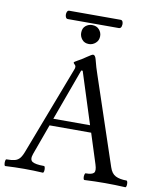

<svg xmlns="http://www.w3.org/2000/svg" viewBox="-96 -966 876 1045"><g transform="rotate(10 341.5 -443.5)"><path d="M5 3Q1 3 -0.5 -6Q-2 -15 -0.5 -24.5Q1 -34 5 -34Q34 -34 51 -38.5Q68 -43 79 -56.5Q90 -70 100 -98L284 -580Q286 -584 286.5 -587.5Q287 -591 287 -595Q287 -602 280.5 -607.5Q274 -613 274 -617Q274 -620 294 -631Q304 -636 315 -643Q326 -650 339 -659Q352 -668 360 -672.5Q368 -677 371 -677Q382 -677 388 -656Q394 -632 400 -612Q406 -592 412 -575L574 -91Q585 -57 608 -45.5Q631 -34 668 -34Q673 -34 674.5 -24.5Q676 -15 674.5 -6Q673 3 668 3Q611 0 556 0Q499 0 443 3Q438 3 436.5 -6Q435 -15 437 -24.5Q439 -34 443 -34Q478 -34 488 -45.5Q498 -57 487 -91L434 -257H204L143 -89Q131 -56 147.5 -45Q164 -34 212 -34Q217 -34 218.5 -24.5Q220 -15 218.5 -6Q217 3 212 3Q161 0 109 0Q58 0 5 3ZM218 -296H421L330 -581H322ZM338 -730Q313 -730 299.5 -746.5Q286 -763 286 -783Q286 -809 302 -822Q318 -835 338 -835Q363 -835 377 -819Q391 -803 391 -783Q391 -759 374.5 -744.5Q358 -730 338 -730ZM201 -844Q192 -844 188.5 -855.5Q185 -867 188.5 -878.5Q192 -890 201 -890H485Q495 -890 498 -878.5Q501 -867 497.5 -855.5Q494 -844 483 -844Z"/></g></svg>

Font: Junicode VF
Style: Regular
Weight: 400
Designer: Peter S. Baker
Version: Version 2.213